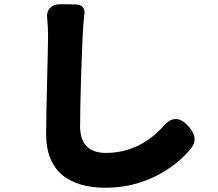

<svg xmlns="http://www.w3.org/2000/svg" viewBox="-20 -812 1020 899"><path d="M755 -13C805 -44 845 -81 874 -116C901 -152 895 -181 866 -216C823 -269 780 -267 738 -213C672 -144 587 -96 475 -96C409 -96 355 -126 355 -220C355 -327 362 -539 367 -642C368 -672 371 -711 375 -747C379 -773 363 -791 336 -791L285 -792H263C219 -793 195 -764 201 -724C204 -697 205 -670 205 -642C205 -569 196 -306 196 -182C196 -11 303 67 474 67C589 67 682 33 755 -13Z"/></svg>

Font: GenSenRounded2 TW H
Style: Regular
Weight: 900
Version: Version 2.100;PS 2.1;hotconv 16.6.51;makeotf.lib2.5.65220 DE